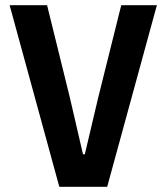

<svg xmlns="http://www.w3.org/2000/svg" viewBox="-20 -718 640 738"><path d="M208 0 17 -698H161L248 -345L299 -125H306L358 -345L446 -698H583L392 0Z"/></svg>

Font: IBM Plex Mono SemiBold
Style: Regular
Weight: 600
Monospace: yes
Designer: Mike Abbink, Paul van der Laan, Pieter van Rosmalen
Foundry: Bold Monday
Version: Version 2.3